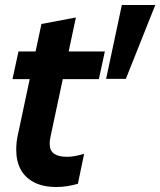

<svg xmlns="http://www.w3.org/2000/svg" viewBox="-20 -736 642 769"><path d="M206 13Q153 13 117 -5.5Q81 -24 63 -57Q45 -90 45 -136Q45 -149 46.5 -165.5Q48 -182 52 -198L146 -640L284 -666L182 -187Q179 -173 179 -160Q179 -133 196.5 -120.5Q214 -108 248 -108Q266 -108 283 -111.5Q300 -115 317 -120L292 0Q272 6 250 9.5Q228 13 206 13ZM30 -419 54 -530H400L376 -419ZM405 -420 468 -716H602L484 -420Z"/></svg>

Font: Radio Canada Big SemiBold
Style: Italic
Weight: 600
Italic angle: -12°
Designer: Étienne Aubert Bonn
Foundry: Coppers and Brasses
Version: Version 1.001